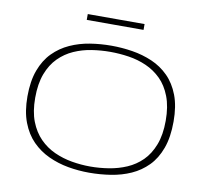

<svg xmlns="http://www.w3.org/2000/svg" viewBox="-91 -961 1149 1072"><g transform="rotate(10 483.0 -425.5)"><path d="M482 -25Q534 -25 587 -33.5Q640 -42 687.5 -62.5Q735 -83 772 -119.5Q809 -156 831 -213Q853 -270 853 -350Q853 -430 831 -487Q809 -544 772 -580.5Q735 -617 687.5 -638Q640 -659 587 -667Q534 -675 482 -675Q430 -675 377.5 -667Q325 -659 277.5 -638Q230 -617 193 -580Q156 -543 134.5 -486.5Q113 -430 113 -350Q113 -272 134.5 -216.5Q156 -161 193 -123.5Q230 -86 277.5 -64.5Q325 -43 377.5 -34Q430 -25 482 -25ZM482 10Q421 10 362 -0.5Q303 -11 250 -35.5Q197 -60 156.5 -101Q116 -142 92.5 -203.5Q69 -265 69 -350Q69 -437 92 -499Q115 -561 155.5 -602Q196 -643 249 -667Q302 -691 361.5 -700.5Q421 -710 482 -710Q542 -710 601.5 -700.5Q661 -691 714.5 -668Q768 -645 809 -604Q850 -563 873.5 -501.5Q897 -440 897 -353Q897 -264 874 -201Q851 -138 810.5 -97Q770 -56 717.5 -32.5Q665 -9 604.5 0.5Q544 10 482 10ZM321 -828V-861H643V-828Z"/></g></svg>

Font: Georama Expanded ExtraLight
Style: Regular
Weight: 250
Width: 7
Designer: Jean-Baptiste Levee
Foundry: Production Type
Version: Version 1.001